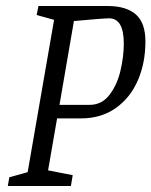

<svg xmlns="http://www.w3.org/2000/svg" viewBox="-20 -619 504 639"><path d="M464 -481Q464 -410 439 -352Q414 -294 365.5 -259.5Q317 -225 250 -225H170L140 -52L222 -36L216 0H6L11 -29L72 -46L160 -553L102 -569L108 -599H338Q400 -599 432 -571Q464 -543 464 -481ZM392 -474Q392 -558 343 -558Q325 -558 226 -549L178 -270H278Q319 -270 344.5 -303.5Q370 -337 381 -384Q392 -431 392 -474Z"/></svg>

Font: Grenze Light
Style: Italic
Weight: 300
Italic angle: -10°
Designer: Renata Polastri
Foundry: Omnibus-Type
Version: Version 1.002; ttfautohint (v1.8)